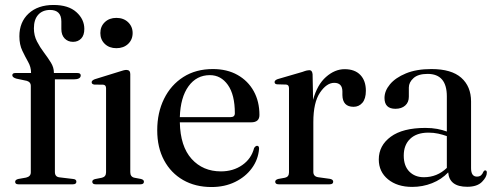

<svg xmlns="http://www.w3.org/2000/svg" viewBox="-20 -742 1998 773"><path d="M201 -49.5Q201 -30 219.5 -28L274 -21.5Q287.5 -20.5 287.5 -10.5Q287.5 0 273.5 0H54Q41 0 41 -10Q41 -18.5 54 -21.5L85 -27Q104 -31.5 104 -48V-397Q104 -411.5 88 -416.5L45.5 -425.5Q29.5 -430.5 29.5 -439Q29.5 -448 42 -448H105V-450Q105 -472 93.2 -492.8Q81.5 -513.5 69.8 -538Q58 -562.5 58 -596Q58 -653 95.2 -687.5Q132.5 -722 195.5 -722Q255.5 -722 287.5 -693.2Q319.5 -664.5 319.5 -625.5Q319.5 -600 306.8 -586.8Q294 -573.5 274 -573.5Q253.5 -573.5 240.2 -587.2Q227 -601 227 -625V-655.5Q227 -702 181 -702Q150.5 -701.5 133.5 -682.2Q116.5 -663 116.5 -628Q116.5 -599 128.8 -575.2Q141 -551.5 156.8 -530.8Q172.5 -510 184.8 -490.2Q197 -470.5 197 -449.5V-448H291.5Q305 -448 305 -438.5Q305 -422.5 276.5 -422.5H201ZM448.5 -548Q420 -548 402 -565.2Q384 -582.5 384 -609Q384 -635.5 402 -652.8Q420 -670 448.5 -670Q477.5 -670 495.8 -652.5Q514 -635 514 -609Q514 -582.5 495.8 -565.2Q477.5 -548 448.5 -548ZM504.5 -444V-49Q504.5 -30 521 -26.5L547.5 -21.5Q559.5 -18.5 559.5 -10.5Q559.5 0 545.5 0H365Q351.5 0 351.5 -10.5Q351.5 -18 362.5 -21L390.5 -26.5Q407 -30.5 407 -48.5V-386.5Q407 -400 395.5 -401L359.5 -401.5Q349 -403 349 -411Q349 -418 361.5 -423L461.5 -454Q480 -460.5 488.5 -460.5Q504.5 -460.5 504.5 -444Z M1024.5 -279Q1024.5 -249.5 991 -249.5H704Q706 -152.5 751.5 -102.2Q797 -52 869.5 -52Q919 -52 955.5 -77.5Q992 -103 1003 -146Q1009 -155 1015 -155Q1023.5 -155 1023 -142.5Q1019.5 -99.5 994 -64.8Q968.5 -30 926.5 -9.5Q884.5 11 831.5 11Q766.5 11 717.2 -17.2Q668 -45.5 640.5 -96.8Q613 -148 613 -217.5Q613 -288.5 640.5 -344.2Q668 -400 718.2 -432Q768.5 -464 837 -464Q894.5 -464 936.5 -440.2Q978.5 -416.5 1001.5 -375Q1024.5 -333.5 1024.5 -279ZM825 -439.5Q771.5 -439.5 739 -394.8Q706.5 -350 704 -270.5H908.5Q925.5 -270.5 925.5 -286Q925.5 -360.5 897.5 -400Q869.5 -439.5 825 -439.5Z M1238.5 -443 1240.5 -340Q1257 -401 1292.5 -432.2Q1328 -463.5 1367.5 -463.5Q1408.5 -463.5 1430.8 -440.2Q1453 -417 1453 -376.5Q1453 -344.5 1439 -328.2Q1425 -312 1403.5 -312Q1359.5 -312 1358.5 -359V-374.5Q1358 -408.5 1325.5 -408.5Q1295 -408.5 1268.2 -369Q1241.5 -329.5 1241.5 -250.5V-50Q1241.5 -31.5 1261 -28.5L1308 -22Q1321.5 -19.5 1321.5 -10.5Q1321.5 0 1307 0H1102Q1088 0 1088 -10.5Q1088 -18 1100 -21.5L1127.5 -26.5Q1143.5 -30 1143.5 -48V-386.5Q1143.5 -400.5 1132.5 -401.5L1095.5 -402.5Q1085.5 -403.5 1085.5 -411.5Q1085.5 -419 1098 -423.5L1197.5 -452.5Q1209.5 -457 1215.5 -458.2Q1221.5 -459.5 1225.5 -459.5Q1237 -459.5 1238.5 -443Z M1505 -100Q1505 -156 1553.2 -191.5Q1601.5 -227 1692.5 -227Q1719 -227 1740.2 -223Q1761.5 -219 1779 -212.5V-354Q1779 -444.5 1701.5 -444.5Q1663.5 -444.5 1644.8 -427.5Q1626 -410.5 1626 -389.5V-352.5Q1626 -330 1611.2 -317Q1596.5 -304 1572 -304Q1528 -304 1528 -347.5Q1528 -376 1550 -402.5Q1572 -429 1614.2 -446.5Q1656.5 -464 1717 -464Q1797.5 -464 1837 -429Q1876.5 -394 1876.5 -333.5V-65Q1876.5 -31 1900 -31Q1911 -31 1917 -36.5Q1923 -42 1926 -50.5Q1929 -56 1933.5 -56Q1940 -56 1940 -47Q1940 -29.5 1920.5 -9.8Q1901 10 1861 10Q1789 10 1784.5 -48Q1757.5 -19.5 1719.5 -4.5Q1681.5 10.5 1639.5 10.5Q1579.5 10.5 1542.2 -20Q1505 -50.5 1505 -100ZM1605.5 -115.5Q1605.5 -74 1628 -51.2Q1650.5 -28.5 1686.5 -28.5Q1740 -28.5 1779 -66V-194Q1762.5 -200 1744.2 -204Q1726 -208 1705 -208Q1657.5 -208 1631.5 -183.2Q1605.5 -158.5 1605.5 -115.5Z"/></svg>

Font: Fraunces 72pt S000
Style: Regular
Weight: 400
Version: Version 1.000; ttfautohint (v1.8.3)